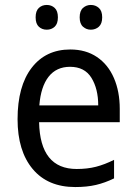

<svg xmlns="http://www.w3.org/2000/svg" viewBox="-20 -746 550 776"><path d="M264 -546Q327 -546 372 -515.5Q417 -485 440.5 -430.5Q464 -376 464 -306V-252H138Q142 -63 290 -63Q333 -63 368 -72Q403 -81 441 -100V-25Q404 -7 367.5 1.5Q331 10 284 10Q173 10 112 -63Q51 -136 51 -264Q51 -398 108 -472Q165 -546 264 -546ZM263 -476Q208 -476 176.5 -436Q145 -396 139 -320H377Q377 -387 349.5 -431.5Q322 -476 263 -476ZM124 -676Q124 -702 137 -714Q150 -726 169 -726Q188 -726 201 -714Q214 -702 214 -676Q214 -650 201 -638Q188 -626 169 -626Q150 -626 137 -638Q124 -650 124 -676ZM302 -676Q302 -702 315.5 -714Q329 -726 347 -726Q366 -726 379.5 -714Q393 -702 393 -676Q393 -650 379.5 -638Q366 -626 347 -626Q329 -626 315.5 -638Q302 -650 302 -676Z"/></svg>

Font: Noto Sans Tamil SemiCondensed
Style: Regular
Weight: 400
Width: 4
Designer: Jelle Bosma - Monotype Design Team
Foundry: Monotype Imaging Inc.
Version: Version 2.004; ttfautohint (v1.8.4.7-5d5b)